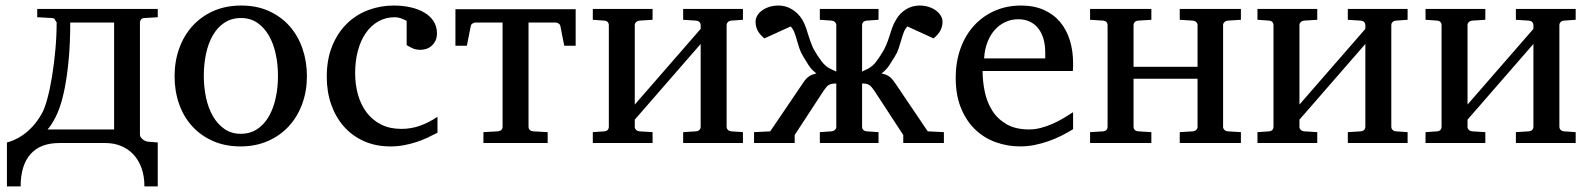

<svg xmlns="http://www.w3.org/2000/svg" viewBox="-20 -514 5715 690"><path d="M390.1 -433.1H232.4Q232.4 -361.8 227.3 -305.2Q222.2 -248.5 214.1 -205.3Q206.1 -162.1 195.8 -132.1Q185.5 -102.1 174.8 -84Q169.9 -75.2 165.8 -68.6Q161.6 -62 158.2 -57.6Q154.3 -52.2 150.9 -48.8H390.1ZM500 -449.2Q490.7 -449.2 486.8 -443.8Q482.9 -438.5 482.9 -434.1V-29.8Q482.9 -25.4 485.8 -21Q488.8 -16.6 492.9 -13.2Q497.1 -9.8 502 -7.6Q506.8 -5.4 511.2 -4.9L546.9 -2V155.8H499Q499 118.2 488.3 89.1Q477.5 60.1 458.7 40.3Q439.9 20.5 414.3 10.3Q388.7 0 358.9 0H192.9Q125 0 89.6 40Q54.2 80.1 54.2 155.8H4.9V-2Q15.1 -4.4 30.3 -10.7Q45.4 -17.1 62.7 -29.1Q80.1 -41 97.7 -60.1Q115.2 -79.1 130.9 -106.9Q140.6 -124 150.1 -159.2Q159.7 -194.3 167 -239.3Q174.3 -284.2 179 -335Q183.6 -385.7 183.6 -434.1Q181.6 -435.5 180.4 -438Q179.2 -440.4 177.7 -443.1Q176.3 -445.8 173.6 -447.5Q170.9 -449.2 166.5 -449.2L113.8 -452.1V-481.9H546.9V-452.1Z M979 -241.2Q979 -282.2 970.9 -319.8Q962.9 -357.4 946.3 -386.2Q929.7 -415 904.8 -432.1Q879.9 -449.2 846.2 -449.2Q811.5 -449.2 786.1 -432.1Q760.7 -415 744.4 -386.2Q728 -357.4 720.2 -319.8Q712.4 -282.2 712.4 -241.2Q712.4 -200.7 720.5 -163.1Q728.5 -125.5 745.1 -96.7Q761.7 -67.9 786.6 -50.5Q811.5 -33.2 845.2 -33.2Q879.4 -33.2 904.8 -50.3Q930.2 -67.4 946.5 -96.2Q962.9 -125 970.9 -162.6Q979 -200.2 979 -241.2ZM1083 -240.2Q1083 -187 1066.2 -140.9Q1049.3 -94.7 1018.3 -60.8Q987.3 -26.9 943.1 -7.3Q898.9 12.2 844.2 12.2Q789.6 12.2 745.6 -7.1Q701.7 -26.4 670.9 -60.1Q640.1 -93.8 623.8 -139.9Q607.4 -186 607.4 -240.2Q607.4 -293.5 624 -339.8Q640.6 -386.2 671.9 -420.7Q703.1 -455.1 747.3 -474.6Q791.5 -494.1 847.2 -494.1Q902.8 -494.1 946.8 -474.1Q990.7 -454.1 1021 -419.7Q1051.3 -385.3 1067.1 -339.1Q1083 -293 1083 -240.2Z M1552.2 -37.1Q1535.2 -28.3 1516.4 -19.3Q1497.6 -10.3 1476.3 -3.4Q1455.1 3.4 1431.9 7.8Q1408.7 12.2 1383.3 12.2Q1330.6 12.2 1288.3 -6.6Q1246.1 -25.4 1216.3 -58.8Q1186.5 -92.3 1170.4 -138.2Q1154.3 -184.1 1154.3 -237.8Q1154.3 -300.8 1173.8 -348.6Q1193.4 -396.5 1226.6 -429Q1259.8 -461.4 1303.5 -477.8Q1347.2 -494.1 1395 -494.1Q1428.2 -494.1 1456.5 -487.5Q1484.9 -481 1505.9 -468.3Q1526.9 -455.6 1538.6 -437Q1550.3 -418.5 1550.3 -394Q1550.3 -379.4 1545.2 -368.4Q1540 -357.4 1531.7 -349.9Q1523.4 -342.3 1512.9 -338.6Q1502.4 -335 1491.2 -335Q1474.6 -335 1462.4 -340.6Q1450.2 -346.2 1441.4 -352.1V-439Q1430.7 -444.8 1419.9 -448.5Q1409.2 -452.1 1399.4 -452.1Q1365.7 -452.1 1339.4 -437Q1313 -421.9 1294.4 -395Q1275.9 -368.2 1266.1 -331.3Q1256.3 -294.4 1256.3 -251Q1256.3 -209.5 1266.8 -172.9Q1277.3 -136.2 1298.1 -109.1Q1318.8 -82 1349.9 -66.4Q1380.9 -50.8 1422.4 -50.8Q1457 -50.8 1488.5 -61.8Q1520 -72.8 1552.2 -94.2Z M2048.8 -481V-349.6H2007.8L1993.7 -420.9Q1992.7 -426.3 1987.1 -429.7Q1981.4 -433.1 1977.1 -433.1H1879.4V-57.1Q1879.4 -52.2 1883.3 -47.6Q1887.2 -43 1896.5 -42L1948.2 -39.1V0H1717.3V-39.1L1769 -42Q1778.3 -43 1782.2 -47.6Q1786.1 -52.2 1786.1 -57.1V-433.1H1688.5Q1684.1 -433.1 1678.5 -429.7Q1672.9 -426.3 1671.9 -420.9L1657.7 -349.6H1616.7V-481Z M2435.1 0V-39.1L2481 -42Q2490.2 -43 2494.1 -47.6Q2498 -52.2 2498 -57.1V-356L2261.2 -84V-57.1Q2261.2 -52.2 2265.6 -47.6Q2270 -43 2278.3 -42L2325.2 -39.1V0H2110.4V-39.1L2152.3 -42Q2160.6 -43 2164.3 -47.6Q2168 -52.2 2168 -57.1V-424.8Q2168 -429.7 2164.3 -434.3Q2160.6 -439 2152.3 -439.9L2110.4 -442.9V-481.9H2325.2V-442.9L2278.3 -439.9Q2270 -439 2265.6 -434.3Q2261.2 -429.7 2261.2 -424.8V-138.2L2498 -410.2V-424.8Q2498 -429.7 2494.1 -434.3Q2490.2 -439 2481 -439.9L2435.1 -442.9V-481.9H2649.9V-442.9L2607.9 -439.9Q2599.6 -439 2595.5 -434.3Q2591.3 -429.7 2591.3 -424.8V-57.1Q2591.3 -52.2 2595.5 -47.6Q2599.6 -43 2607.9 -42L2649.9 -39.1V0Z M3226.1 0V-28.8L3122.1 -188Q3116.7 -195.8 3112.3 -200.9Q3107.9 -206.1 3103 -209Q3098.1 -211.9 3092.3 -212.9Q3086.4 -213.9 3078.1 -213.9V-57.1Q3078.1 -52.2 3082 -47.6Q3085.9 -43 3095.2 -42L3137.2 -39.1V0H2926.3V-39.1L2968.3 -42Q2976.6 -43 2981 -47.6Q2985.4 -52.2 2985.4 -57.1V-213.9Q2976.6 -213.9 2970.5 -212.9Q2964.4 -211.9 2959.2 -209Q2954.1 -206.1 2949.7 -200.9Q2945.3 -195.8 2939.9 -188L2835.9 -28.8V0H2689.9V-39.1L2748 -42L2865.2 -214.8Q2870.1 -222.7 2875.2 -228.5Q2880.4 -234.4 2886 -238.5Q2891.6 -242.7 2898.4 -245.4Q2905.3 -248 2914.1 -250Q2897 -262.7 2885.7 -280Q2874.5 -297.4 2867.2 -310.1Q2857.9 -324.7 2852.8 -340.3Q2847.7 -356 2843.5 -370.6Q2839.4 -385.3 2834.7 -397.7Q2830.1 -410.2 2821.3 -418.9L2727.1 -376Q2710 -390.1 2702.6 -404.5Q2695.3 -418.9 2695.3 -436Q2695.3 -447.3 2701.4 -457.8Q2707.5 -468.3 2718.5 -476.3Q2729.5 -484.4 2744.9 -489.3Q2760.3 -494.1 2778.3 -494.1Q2803.7 -494.1 2826.2 -480.5Q2848.6 -466.8 2862.3 -444.8Q2871.6 -429.2 2876.5 -414.3Q2881.3 -399.4 2886.2 -383.8Q2891.1 -368.2 2897.7 -351.6Q2904.3 -335 2917 -315.9Q2926.3 -301.8 2933.1 -293Q2939.9 -284.2 2947 -278.1Q2954.1 -272 2962.9 -267.3Q2971.7 -262.7 2985.4 -256.8V-424.8Q2985.4 -429.7 2981 -434.3Q2976.6 -439 2968.3 -439.9L2926.3 -442.9V-481.9H3137.2V-442.9L3095.2 -439.9Q3085.9 -439 3082 -434.3Q3078.1 -429.7 3078.1 -424.8V-256.8Q3091.3 -262.7 3099.9 -267.3Q3108.4 -272 3115.5 -278.1Q3122.6 -284.2 3129.2 -293Q3135.7 -301.8 3145 -315.9Q3157.7 -335 3164.6 -351.6Q3171.4 -368.2 3176.3 -383.8Q3181.2 -399.4 3186.3 -414.3Q3191.4 -429.2 3201.2 -444.8Q3213.9 -466.8 3236.1 -480.5Q3258.3 -494.1 3284.2 -494.1Q3302.2 -494.1 3317.4 -489.3Q3332.5 -484.4 3343.5 -476.3Q3354.5 -468.3 3360.8 -457.8Q3367.2 -447.3 3367.2 -436Q3367.2 -418.9 3359.6 -404.5Q3352.1 -390.1 3335 -376L3241.2 -418.9Q3232.4 -410.2 3227.8 -397.7Q3223.1 -385.3 3219 -370.6Q3214.8 -356 3209.7 -340.3Q3204.6 -324.7 3195.3 -310.1Q3187.5 -297.4 3176.3 -280Q3165 -262.7 3147.9 -250Q3157.2 -248 3164.1 -245.4Q3170.9 -242.7 3176.5 -238.5Q3182.1 -234.4 3187 -228.5Q3191.9 -222.7 3197.3 -214.8L3314 -42L3372.1 -39.1V0Z M3836.4 -49.8Q3815.4 -36.6 3792.7 -25.4Q3770 -14.2 3745.8 -5.9Q3721.7 2.4 3696.8 7.3Q3671.9 12.2 3646.5 12.2Q3601.1 12.2 3559.1 -2.7Q3517.1 -17.6 3485.1 -48.1Q3453.1 -78.6 3433.8 -125Q3414.6 -171.4 3414.6 -233.9Q3414.6 -292.5 3432.1 -340.6Q3449.7 -388.7 3481 -422.6Q3512.2 -456.5 3555.2 -475.3Q3598.1 -494.1 3649.4 -494.1Q3695.8 -494.1 3731 -478.5Q3766.1 -462.9 3789.6 -435.1Q3813 -407.2 3824.7 -369.4Q3836.4 -331.5 3836.4 -287.1V-273.4Q3836.4 -265.6 3835.4 -258.8H3511.2Q3511.2 -220.7 3519.3 -183.1Q3527.3 -145.5 3546.4 -115.7Q3565.4 -85.9 3597.7 -67.4Q3629.9 -48.8 3678.2 -48.8Q3699.7 -48.8 3720.7 -54.4Q3741.7 -60.1 3762 -68.8Q3782.2 -77.6 3800.8 -88.6Q3819.3 -99.6 3836.4 -110.8ZM3736.3 -326.2Q3736.3 -351.1 3730.5 -372.6Q3724.6 -394 3712.6 -410.2Q3700.7 -426.3 3682.4 -435.5Q3664.1 -444.8 3639.2 -444.8Q3614.3 -444.8 3592.8 -434.8Q3571.3 -424.8 3554.9 -406.5Q3538.6 -388.2 3528.6 -362.3Q3518.6 -336.4 3516.6 -304.2H3736.3Z M4219.7 0V-39.1L4266.6 -42Q4274.9 -43 4279.3 -47.6Q4283.7 -52.2 4283.7 -57.1V-231H4053.7V-57.1Q4053.7 -52.2 4057.6 -47.6Q4061.5 -43 4070.8 -42L4117.7 -39.1V0H3897.5V-39.1L3944.8 -42Q3953.1 -43 3956.8 -47.6Q3960.4 -52.2 3960.4 -57.1V-424.8Q3960.4 -429.7 3956.8 -434.3Q3953.1 -439 3944.8 -439.9L3897.5 -442.9V-481.9H4117.7V-442.9L4070.8 -439.9Q4061.5 -439 4057.6 -434.3Q4053.7 -429.7 4053.7 -424.8V-273.9H4283.7V-424.8Q4283.7 -429.7 4279.3 -434.3Q4274.9 -439 4266.6 -439.9L4219.7 -442.9V-481.9H4439.5V-442.9L4392.6 -439.9Q4384.3 -439 4379.9 -434.3Q4375.5 -429.7 4375.5 -424.8V-57.1Q4375.5 -52.2 4379.9 -47.6Q4384.3 -43 4392.6 -42L4439.5 -39.1V0Z M4823.7 0V-39.1L4869.6 -42Q4878.9 -43 4882.8 -47.6Q4886.7 -52.2 4886.7 -57.1V-356L4649.9 -84V-57.1Q4649.9 -52.2 4654.3 -47.6Q4658.7 -43 4667 -42L4713.9 -39.1V0H4499V-39.1L4541 -42Q4549.3 -43 4553 -47.6Q4556.6 -52.2 4556.6 -57.1V-424.8Q4556.6 -429.7 4553 -434.3Q4549.3 -439 4541 -439.9L4499 -442.9V-481.9H4713.9V-442.9L4667 -439.9Q4658.7 -439 4654.3 -434.3Q4649.9 -429.7 4649.9 -424.8V-138.2L4886.7 -410.2V-424.8Q4886.7 -429.7 4882.8 -434.3Q4878.9 -439 4869.6 -439.9L4823.7 -442.9V-481.9H5038.6V-442.9L4996.6 -439.9Q4988.3 -439 4984.1 -434.3Q4980 -429.7 4980 -424.8V-57.1Q4980 -52.2 4984.1 -47.6Q4988.3 -43 4996.6 -42L5038.6 -39.1V0Z M5427.7 0V-39.1L5473.6 -42Q5482.9 -43 5486.8 -47.6Q5490.7 -52.2 5490.7 -57.1V-356L5253.9 -84V-57.1Q5253.9 -52.2 5258.3 -47.6Q5262.7 -43 5271 -42L5317.9 -39.1V0H5103V-39.1L5145 -42Q5153.3 -43 5157 -47.6Q5160.6 -52.2 5160.6 -57.1V-424.8Q5160.6 -429.7 5157 -434.3Q5153.3 -439 5145 -439.9L5103 -442.9V-481.9H5317.9V-442.9L5271 -439.9Q5262.7 -439 5258.3 -434.3Q5253.9 -429.7 5253.9 -424.8V-138.2L5490.7 -410.2V-424.8Q5490.7 -429.7 5486.8 -434.3Q5482.9 -439 5473.6 -439.9L5427.7 -442.9V-481.9H5642.6V-442.9L5600.6 -439.9Q5592.3 -439 5588.1 -434.3Q5584 -429.7 5584 -424.8V-57.1Q5584 -52.2 5588.1 -47.6Q5592.3 -43 5600.6 -42L5642.6 -39.1V0Z"/></svg>

Font: Charis SIL
Style: Regular
Weight: 400
Foundry: SIL International
Version: Version 4.112